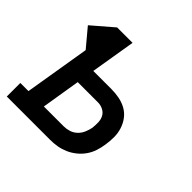

<svg xmlns="http://www.w3.org/2000/svg" viewBox="-163 -666 802 802"><g transform="rotate(45 238.0 -265.0)"><path d="M-24 0V-80H24L72 -370L5 -450L98 -530H189L156 -331H263Q287 -331 310 -326.5Q333 -322 352.5 -311Q372 -300 385.5 -282Q399 -264 406 -242Q413 -220 413 -196Q413 -172 409 -148Q406 -128 399.5 -108Q393 -88 380.5 -70Q368 -52 350.5 -38Q333 -24 313.5 -15.5Q294 -7 273.5 -3.5Q253 0 232 0ZM115 -80H232Q248 -80 264 -85Q280 -90 292.5 -102Q305 -114 311.5 -129.5Q318 -145 321 -160Q323 -177 322.5 -193.5Q322 -210 315 -223.5Q308 -237 293.5 -244.5Q279 -252 263 -252H143Z"/></g></svg>

Font: Iosevka Slab Medium Oblique
Style: Regular
Weight: 500
Italic angle: -9°
Monospace: yes
Designer: Belleve Invis
Foundry: Belleve Invis
Version: Version 11.1.1; ttfautohint (v1.8.3)